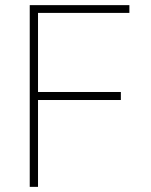

<svg xmlns="http://www.w3.org/2000/svg" viewBox="-20 -727 589 747"><path d="M95.7 -707H483.4V-676.8H127.9V-369.1H450.2V-337.9H127.9V0H95.7Z"/></svg>

Font: Pretendard Thin
Style: Regular
Weight: 100
Designer: Base glyphs from Inter by Rasmus Andersson; Hangeul glyphs from Noto Sans CJK(Source Han Sans) by Jang Soo-young and Kan
Foundry: Kil Hyung-jin
Version: Version 1.309